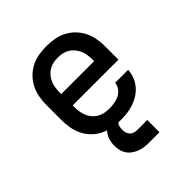

<svg xmlns="http://www.w3.org/2000/svg" viewBox="-200 -671 999 999"><g transform="rotate(-45 300.0 -171.5)"><path d="M302 8Q273 8 244 3Q215 -2 188.5 -15Q162 -28 141 -49Q120 -70 107 -96.5Q94 -123 89 -152Q84 -181 84 -210V-320Q84 -349 89 -378Q94 -407 107 -433Q120 -459 140.5 -480Q161 -501 187 -514.5Q213 -528 242 -533Q271 -538 300 -538Q329 -538 358 -533Q387 -528 413 -514.5Q439 -501 459.5 -480Q480 -459 493 -433Q506 -407 511 -378Q516 -349 516 -320V-223H179V-210Q179 -193 182 -175.5Q185 -158 191.5 -142.5Q198 -127 209.5 -113.5Q221 -100 236 -91.5Q251 -83 268 -79.5Q285 -76 302 -76Q321 -76 340 -79Q359 -82 376 -90.5Q393 -99 405 -115Q417 -131 419 -150H514Q513 -125 504 -102Q495 -79 479.5 -60Q464 -41 443 -27.5Q422 -14 399 -6Q376 2 351.5 5Q327 8 302 8ZM421 -307V-320Q421 -337 418.5 -354Q416 -371 409 -387Q402 -403 391 -416Q380 -429 365.5 -438Q351 -447 334 -450.5Q317 -454 300 -454Q283 -454 266 -450.5Q249 -447 234.5 -438Q220 -429 209 -416Q198 -403 191 -387Q184 -371 181.5 -354Q179 -337 179 -320V-307ZM325 195Q308 195 290.5 193Q273 191 257 185Q241 179 226.5 169Q212 159 202 144.5Q192 130 188 113Q184 96 184 78Q184 55 191.5 32.5Q199 10 215.5 -6Q232 -22 254.5 -29Q277 -36 300 -36V0Q292 0 286 6Q280 12 277 19Q274 26 273 34Q272 42 272 50Q272 61 275 71.5Q278 82 285.5 90Q293 98 303.5 101.5Q314 105 325 105H400V195Z"/></g></svg>

Font: Iosevka Slab Medium Extended
Style: Regular
Weight: 500
Width: 7
Monospace: yes
Designer: Belleve Invis
Foundry: Belleve Invis
Version: Version 11.1.1; ttfautohint (v1.8.3)